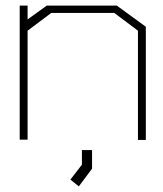

<svg xmlns="http://www.w3.org/2000/svg" viewBox="-20 -497 578 682"><path d="M470 0V-388L386 -451H162L78 -388V-1H50V-477H78V-428L146 -477H395L498 -402V0ZM230 141 271 88V36H307V102L260 165Z"/></svg>

Font: Turret Road ExtraLight
Style: Regular
Weight: 275
Designer: Noponies
Foundry: Noponies
Version: Version 1.001; ttfautohint (v1.8)